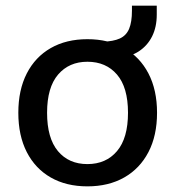

<svg xmlns="http://www.w3.org/2000/svg" viewBox="-20 -652 621 681"><path d="M290 9Q215 9 160 -22.5Q105 -54 75 -112.5Q45 -171 45 -252Q45 -333 75 -391.5Q105 -450 160 -481.5Q215 -513 290 -513Q365 -513 420.5 -481.5Q476 -450 506.5 -391.5Q537 -333 537 -252Q537 -171 506.5 -112.5Q476 -54 420.5 -22.5Q365 9 290 9ZM290 -70Q356 -70 395 -116Q434 -162 434 -252Q434 -342 395 -387.5Q356 -433 290 -433Q225 -433 186 -387.5Q147 -342 147 -252Q147 -162 185.5 -116Q224 -70 290 -70ZM399 -447 343 -483V-504Q382 -505 405 -515.5Q428 -526 438 -550Q448 -574 448 -614V-632H536V-600Q536 -556 519.5 -523Q503 -490 472.5 -470Q442 -450 399 -447Z"/></svg>

Font: Mulish ExtraLight SemiBold
Style: Regular
Weight: 600
Version: Version 3.603